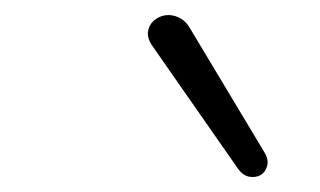

<svg xmlns="http://www.w3.org/2000/svg" viewBox="-20 -781 428 257"><path d="M298 -556 185 -718Q177 -729 178 -738Q179 -747 185.5 -753Q192 -759 201 -760.5Q210 -762 219.5 -757.5Q229 -753 235 -742L334 -577Q340 -567 337.5 -558.5Q335 -550 328.5 -546.5Q322 -543 313.5 -544.5Q305 -546 298 -556Z"/></svg>

Font: Nunito ExtraLight Light
Style: Italic
Weight: 300
Italic angle: -9°
Version: Version 3.602